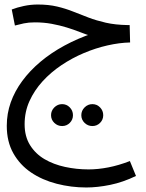

<svg xmlns="http://www.w3.org/2000/svg" viewBox="-20 -436 646 850"><path d="M362 394Q295 394 231 377.5Q167 361 117.5 327.5Q68 294 39 242.5Q10 191 10 121Q10 67 27.5 17.5Q45 -32 78.5 -77.5Q112 -123 159 -162.5Q206 -202 265 -234Q324 -266 392 -289L388 -275Q362 -283 334 -294Q306 -305 275 -314.5Q244 -324 209 -330.5Q174 -337 134 -337Q107 -337 85.5 -332.5Q64 -328 46 -323L32 -394Q55 -403 85.5 -409.5Q116 -416 147 -416Q195 -416 233 -407Q271 -398 304.5 -384.5Q338 -371 372.5 -358Q407 -345 448.5 -335.5Q490 -326 545 -325H554L556 -248Q509 -247 456 -235Q403 -223 351 -201Q299 -179 252 -147.5Q205 -116 168.5 -76Q132 -36 110.5 11.5Q89 59 89 114Q89 168 113 206.5Q137 245 177 268.5Q217 292 268 303Q319 314 372 314Q414 314 460 305Q506 296 555 277L582 343Q524 371 467.5 382.5Q411 394 362 394ZM389 122Q369 122 354.5 108Q340 94 340 74Q340 54 354.5 39.5Q369 25 389 25Q409 25 423 39.5Q437 54 437 74Q437 94 423 108Q409 122 389 122ZM255 122Q235 122 220.5 108Q206 94 206 74Q206 54 220.5 39.5Q235 25 255 25Q275 25 289 39.5Q303 54 303 74Q303 94 289 108Q275 122 255 122Z"/></svg>

Font: Noto Sans Arabic SemiCondensed
Style: Regular
Weight: 400
Width: 4
Designer: Monotype Design Team, Nadine Chahine, Nizar Qandah and Khaled Hosny
Foundry: Monotype Imaging Inc.
Version: Version 2.012